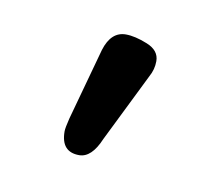

<svg xmlns="http://www.w3.org/2000/svg" viewBox="-35 -102 250 223"><g transform="rotate(10 90.5 9.5)"><path d="M138.7 -40Q138.7 -30.3 133.8 -21.5L93.8 59.6Q84 83 69.3 83Q47.9 83 47.9 58.6Q47.9 54.7 50.8 43L74.2 -42Q81.1 -64.5 98.6 -64.5Q109.4 -64.5 124 -58.6Q138.7 -52.7 138.7 -40Z"/></g></svg>

Font: Jura
Style: Book
Weight: 400
Version: Version 2.3